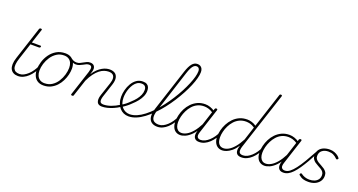

<svg xmlns="http://www.w3.org/2000/svg" viewBox="-53 -1867 5095 2733"><g transform="rotate(20 2495.0 -500.0)"><path d="M242 17Q201 17 172 1.5Q143 -14 128 -43.5Q113 -73 114 -117Q115 -161 134 -218L296 -715Q299 -723 304 -726.5Q309 -730 320 -730Q330 -730 334.5 -726Q339 -722 336 -714L266 -500H394Q405 -500 407 -496Q409 -492 406 -484Q404 -474 399 -471Q394 -468 384 -468H256L177 -227Q158 -170 154.5 -129.5Q151 -89 162 -64.5Q173 -40 195.5 -29Q218 -18 251 -18Q259 -18 262 -12.5Q265 -7 264.5 -0.5Q264 6 258 11.5Q252 17 242 17Z M240 17Q231 17 227 11.5Q223 6 224.5 -0.5Q226 -7 232.5 -12.5Q239 -18 251 -18Q284 -18 315.5 -34Q347 -50 377.5 -78Q408 -106 432.5 -142Q457 -178 475 -216Q479 -225 486 -224.5Q493 -224 498.5 -218.5Q504 -213 501 -204Q481 -161 453.5 -121Q426 -81 393 -50Q360 -19 321.5 -1Q283 17 240 17Z M627 19Q574 19 537.5 -4Q501 -27 482.5 -68.5Q464 -110 464 -164Q464 -220 483 -282Q502 -344 540.5 -398Q579 -452 636 -485.5Q693 -519 769 -519Q821 -519 856.5 -497Q892 -475 911 -435.5Q930 -396 930 -343Q930 -301 918.5 -252.5Q907 -204 883.5 -156Q860 -108 823.5 -68.5Q787 -29 738 -5Q689 19 627 19ZM631 -16Q696 -16 744.5 -48Q793 -80 825 -130.5Q857 -181 873 -237Q889 -293 889 -341Q889 -384 875 -416Q861 -448 832.5 -466Q804 -484 762 -484Q700 -484 652 -453Q604 -422 571 -372.5Q538 -323 521 -267.5Q504 -212 504 -164Q504 -120 518.5 -86.5Q533 -53 561.5 -34.5Q590 -16 631 -16Z M959 -420Q944 -420 926 -425.5Q908 -431 891.5 -439.5Q875 -448 862 -459Q854 -465 852 -472Q850 -479 852.5 -483Q855 -487 861.5 -487.5Q868 -488 876 -481Q903 -461 923 -455.5Q943 -450 960 -450Q987 -450 1009.5 -460.5Q1032 -471 1053 -483.5Q1074 -496 1096.5 -506Q1119 -516 1145 -516Q1152 -516 1154 -511Q1156 -506 1155 -499Q1154 -492 1149.5 -487Q1145 -482 1139 -482Q1119 -482 1099.5 -473Q1080 -464 1058 -451.5Q1036 -439 1011.5 -429.5Q987 -420 959 -420Z M1514 17Q1487 17 1468.5 8.5Q1450 0 1440.5 -19.5Q1431 -39 1431.5 -67.5Q1432 -96 1445 -135L1513 -338Q1528 -384 1525 -416.5Q1522 -449 1500.5 -466.5Q1479 -484 1437 -484Q1407 -484 1372.5 -473Q1338 -462 1303 -435Q1268 -408 1233.5 -362.5Q1199 -317 1167 -249L1085 0Q1083 8 1078.5 11.5Q1074 15 1062 15Q1053 15 1048 11Q1043 7 1045 0L1170 -382Q1187 -435 1179.5 -458.5Q1172 -482 1141 -482Q1132 -482 1128 -487Q1124 -492 1125 -499Q1126 -506 1131.5 -511Q1137 -516 1146 -516Q1168 -516 1184 -509Q1200 -502 1209.5 -488Q1219 -474 1221 -454Q1223 -434 1216 -408L1201 -359Q1232 -408 1264.5 -438.5Q1297 -469 1329 -487Q1361 -505 1389.5 -512Q1418 -519 1441 -519Q1488 -519 1519 -499.5Q1550 -480 1559.5 -437.5Q1569 -395 1547 -328L1481 -127Q1464 -73 1472.5 -45.5Q1481 -18 1525 -18Q1531 -18 1534.5 -12.5Q1538 -7 1536.5 -0.5Q1535 6 1529.5 11.5Q1524 17 1514 17Z M1513 17Q1504 17 1500.5 11.5Q1497 6 1499.5 -0.5Q1502 -7 1508.5 -12.5Q1515 -18 1524 -18Q1576 -18 1637 -39.5Q1698 -61 1760 -101Q1766 -105 1771 -102.5Q1776 -100 1779.5 -94.5Q1783 -89 1782 -82.5Q1781 -76 1773 -73Q1727 -43 1680.5 -23Q1634 -3 1591.5 7Q1549 17 1513 17Z M1756 -98Q1791 -117 1823.5 -142.5Q1856 -168 1883 -196Q1920 -229 1947.5 -264Q1975 -299 1991 -336Q2007 -373 2007 -412Q2007 -447 1989.5 -466Q1972 -485 1935 -485Q1926 -485 1922.5 -490Q1919 -495 1920.5 -502Q1922 -509 1928 -514Q1934 -519 1943 -519Q1981 -519 2004 -505.5Q2027 -492 2036.5 -468.5Q2046 -445 2046 -415Q2046 -372 2028 -330.5Q2010 -289 1979 -250Q1948 -211 1906 -173Q1877 -143 1842.5 -117Q1808 -91 1771 -69Z M1916 18Q1875 18 1840.5 2.5Q1806 -13 1780 -43Q1754 -73 1739 -115.5Q1724 -158 1724 -211Q1724 -260 1738 -314Q1752 -368 1779.5 -414.5Q1807 -461 1848 -490Q1889 -519 1943 -519Q1952 -519 1956 -514Q1960 -509 1958.5 -502Q1957 -495 1951 -490Q1945 -485 1936 -485Q1899 -485 1871 -467Q1843 -449 1822 -418.5Q1801 -388 1787 -352Q1773 -316 1766.5 -279Q1760 -242 1760 -212Q1760 -166 1772 -129.5Q1784 -93 1806 -68Q1828 -43 1857.5 -29.5Q1887 -16 1920 -16Q1973 -16 2027.5 -39.5Q2082 -63 2137 -105.5Q2192 -148 2245 -203.5Q2298 -259 2347 -324Q2396 -389 2439.5 -457.5Q2483 -526 2518.5 -593.5Q2554 -661 2580 -723.5Q2606 -786 2620 -837Q2634 -888 2634 -925Q2634 -934 2639.5 -938.5Q2645 -943 2653 -943Q2661 -943 2666.5 -938.5Q2672 -934 2672 -925Q2672 -886 2657.5 -831Q2643 -776 2616 -711.5Q2589 -647 2551.5 -577Q2514 -507 2468.5 -436Q2423 -365 2371 -298.5Q2319 -232 2262 -174.5Q2205 -117 2147 -73.5Q2089 -30 2030 -6Q1971 18 1916 18Z M2351 17Q2298 17 2263.5 -8Q2229 -33 2221 -83.5Q2213 -134 2236 -209L2444 -848Q2473 -937 2507 -978Q2541 -1019 2588 -1019Q2615 -1019 2633.5 -1007.5Q2652 -996 2662 -975.5Q2672 -955 2672 -926Q2672 -917 2666.5 -912Q2661 -907 2653 -907Q2645 -907 2639.5 -912Q2634 -917 2634 -926Q2634 -945 2628 -958Q2622 -971 2611.5 -977.5Q2601 -984 2584 -984Q2564 -984 2546 -968.5Q2528 -953 2511.5 -921Q2495 -889 2478 -836L2273 -200Q2252 -133 2257 -93.5Q2262 -54 2289.5 -36Q2317 -18 2361 -18Q2370 -18 2373.5 -12.5Q2377 -7 2375 -0.5Q2373 6 2366.5 11.5Q2360 17 2351 17Z M2351 17Q2342 17 2338 11.5Q2334 6 2335.5 -0.5Q2337 -7 2343.5 -12.5Q2350 -18 2362 -18Q2395 -18 2426.5 -34Q2458 -50 2488.5 -78Q2519 -106 2543.5 -142Q2568 -178 2586 -216Q2590 -225 2597 -224.5Q2604 -224 2609.5 -218.5Q2615 -213 2612 -204Q2592 -161 2564.5 -121Q2537 -81 2504 -50Q2471 -19 2432.5 -1Q2394 17 2351 17Z M2699 17Q2659 17 2629 -3Q2599 -23 2584 -60Q2569 -97 2569 -146Q2569 -189 2581 -240Q2593 -291 2618 -340.5Q2643 -390 2681.5 -430Q2720 -470 2771.5 -494.5Q2823 -519 2890 -519Q2926 -519 2964.5 -506Q3003 -493 3033 -471L3023 -440Q2981 -467 2947.5 -476Q2914 -485 2884 -485Q2829 -485 2785 -464Q2741 -443 2708.5 -406.5Q2676 -370 2654 -325.5Q2632 -281 2620.5 -235Q2609 -189 2609 -148Q2609 -108 2620 -79.5Q2631 -51 2652.5 -34.5Q2674 -18 2707 -18Q2743 -18 2784.5 -41Q2826 -64 2869 -114Q2912 -164 2953 -244L2961 -207Q2917 -120 2869 -71Q2821 -22 2777 -2.5Q2733 17 2699 17ZM2983 17Q2958 17 2940 8.5Q2922 0 2911.5 -18Q2901 -36 2900.5 -61.5Q2900 -87 2911 -120L3034 -500Q3037 -508 3042 -511.5Q3047 -515 3057 -515Q3069 -515 3072 -508.5Q3075 -502 3072 -494L2949 -116Q2932 -64 2946.5 -41Q2961 -18 2995 -18Q3002 -18 3004.5 -12.5Q3007 -7 3006 -0.5Q3005 6 2999.5 11.5Q2994 17 2983 17Z M2986 17Q2977 17 2973 11.5Q2969 6 2970.5 -0.5Q2972 -7 2978.5 -12.5Q2985 -18 2997 -18Q3030 -18 3061.5 -34Q3093 -50 3123.5 -78Q3154 -106 3178.5 -142Q3203 -178 3221 -216Q3225 -225 3232 -224.5Q3239 -224 3244.5 -218.5Q3250 -213 3247 -204Q3227 -161 3199.5 -121Q3172 -81 3139 -50Q3106 -19 3067.5 -1Q3029 17 2986 17Z M3335 17Q3294 17 3264 -3Q3234 -23 3218 -60Q3202 -97 3202 -146Q3202 -190 3214.5 -241Q3227 -292 3252.5 -341Q3278 -390 3316.5 -430.5Q3355 -471 3407 -495Q3459 -519 3525 -519Q3558 -519 3594.5 -508Q3631 -497 3661 -475L3832 -1000Q3834 -1008 3839 -1011.5Q3844 -1015 3854 -1015Q3866 -1015 3869 -1008.5Q3872 -1002 3869 -994L3586 -130Q3569 -74 3579.5 -46Q3590 -18 3634 -18Q3640 -18 3643.5 -12.5Q3647 -7 3646 -0.5Q3645 6 3639 11.5Q3633 17 3623 17Q3602 17 3584.5 11Q3567 5 3556 -7.5Q3545 -20 3540.5 -39.5Q3536 -59 3540 -86L3552 -133Q3514 -75 3474 -42.5Q3434 -10 3398.5 3.5Q3363 17 3335 17ZM3342 -18Q3378 -18 3418 -40Q3458 -62 3500.5 -111Q3543 -160 3584 -238L3650 -443Q3611 -469 3579 -477Q3547 -485 3519 -485Q3465 -485 3420.5 -464Q3376 -443 3343 -406.5Q3310 -370 3288 -325.5Q3266 -281 3255 -235Q3244 -189 3244 -148Q3244 -108 3254.5 -79.5Q3265 -51 3287 -34.5Q3309 -18 3342 -18Z M3627 17Q3618 17 3614 11.5Q3610 6 3611.5 -0.5Q3613 -7 3619.5 -12.5Q3626 -18 3638 -18Q3671 -18 3702.5 -34Q3734 -50 3764.5 -78Q3795 -106 3819.5 -142Q3844 -178 3862 -216Q3866 -225 3873 -224.5Q3880 -224 3885.5 -218.5Q3891 -213 3888 -204Q3868 -161 3840.5 -121Q3813 -81 3780 -50Q3747 -19 3708.5 -1Q3670 17 3627 17Z M3975 17Q3935 17 3905 -3Q3875 -23 3860 -60Q3845 -97 3845 -146Q3845 -189 3857 -240Q3869 -291 3894 -340.5Q3919 -390 3957.5 -430Q3996 -470 4047.5 -494.5Q4099 -519 4166 -519Q4202 -519 4240.5 -506Q4279 -493 4309 -471L4299 -440Q4257 -467 4223.5 -476Q4190 -485 4160 -485Q4105 -485 4061 -464Q4017 -443 3984.5 -406.5Q3952 -370 3930 -325.5Q3908 -281 3896.5 -235Q3885 -189 3885 -148Q3885 -108 3896 -79.5Q3907 -51 3928.5 -34.5Q3950 -18 3983 -18Q4019 -18 4060.5 -41Q4102 -64 4145 -114Q4188 -164 4229 -244L4237 -207Q4193 -120 4145 -71Q4097 -22 4053 -2.5Q4009 17 3975 17ZM4259 17Q4234 17 4216 8.5Q4198 0 4187.5 -18Q4177 -36 4176.5 -61.5Q4176 -87 4187 -120L4310 -500Q4313 -508 4318 -511.5Q4323 -515 4333 -515Q4345 -515 4348 -508.5Q4351 -502 4348 -494L4225 -116Q4208 -64 4222.5 -41Q4237 -18 4271 -18Q4278 -18 4280.5 -12.5Q4283 -7 4282 -0.5Q4281 6 4275.5 11.5Q4270 17 4259 17Z M4262 17Q4253 17 4249 11.5Q4245 6 4246.5 -0.5Q4248 -7 4254.5 -12.5Q4261 -18 4273 -18Q4310 -18 4346 -45.5Q4382 -73 4422 -125.5Q4462 -178 4507 -253.5Q4552 -329 4605 -426Q4609 -434 4617 -434Q4625 -434 4629.5 -429Q4634 -424 4630 -416Q4586 -331 4547 -263.5Q4508 -196 4472 -143.5Q4436 -91 4401.5 -55Q4367 -19 4332.5 -1Q4298 17 4262 17Z M4641 19Q4601 19 4572.5 12Q4544 5 4525.5 -7Q4507 -19 4494 -30Q4487 -36 4489 -42.5Q4491 -49 4495 -55Q4503 -62 4509.5 -61Q4516 -60 4523 -54Q4544 -38 4575 -27Q4606 -16 4643 -16Q4685 -16 4719 -29.5Q4753 -43 4773 -70Q4793 -97 4793 -136Q4793 -165 4779 -184Q4765 -203 4742.5 -217Q4720 -231 4694 -244.5Q4668 -258 4645.5 -274Q4623 -290 4609 -313.5Q4595 -337 4595 -373Q4595 -421 4619 -453.5Q4643 -486 4684.5 -502.5Q4726 -519 4775 -519Q4815 -519 4847 -506.5Q4879 -494 4900 -477.5Q4921 -461 4930 -447Q4934 -440 4932 -435Q4930 -430 4922 -424Q4916 -420 4910 -420.5Q4904 -421 4899 -427Q4873 -454 4841.5 -469.5Q4810 -485 4765 -485Q4710 -485 4672 -456Q4634 -427 4634 -371Q4634 -344 4648.5 -325Q4663 -306 4686 -291.5Q4709 -277 4734.5 -264Q4760 -251 4782.5 -235Q4805 -219 4819.5 -197Q4834 -175 4834 -141Q4834 -91 4807.5 -55Q4781 -19 4737.5 0Q4694 19 4641 19Z"/></g></svg>

Font: Playwrite BE VLG Thin
Style: Regular
Weight: 250
Designer: Veronika Burian, José Scaglione
Foundry: TypeTogether
Version: Version 1.002